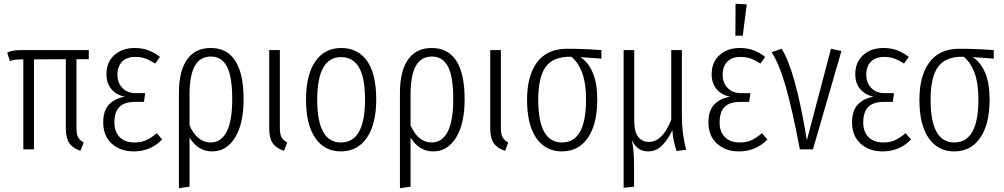

<svg xmlns="http://www.w3.org/2000/svg" viewBox="-20 -787 5291 1012"><path d="M383 -475V-113Q383 -81 391.5 -64.5Q400 -48 421 -36L404 8Q363 -6 345 -33Q327 -60 327 -109V-475L159 -474V0H103V-474H95Q72 -474 60.5 -472.5Q49 -471 32 -465L18 -510Q36 -518 53.5 -520.5Q71 -523 102 -523H448V-475Z M823 -487 798 -452Q772 -469 748 -478Q724 -487 693 -487Q648 -487 623.5 -462Q599 -437 599 -393Q599 -350 625.5 -323Q652 -296 696 -296H745L739 -250H692Q636 -250 609.5 -223.5Q583 -197 583 -141Q583 -92 611 -64Q639 -36 689 -36Q725 -36 751.5 -48.5Q778 -61 806 -85L835 -52Q774 11 685 11Q614 11 569 -30Q524 -71 524 -142Q524 -203 554 -235.5Q584 -268 637 -277Q591 -288 566 -318.5Q541 -349 541 -396Q541 -459 582.5 -496.5Q624 -534 689 -534Q731 -534 763 -521.5Q795 -509 823 -487Z M1264 -264Q1264 -135 1219 -62Q1174 11 1098 11Q1024 11 979 -62V197L923 205V-296Q923 -412 965.5 -473Q1008 -534 1091 -534Q1177 -534 1220.5 -466Q1264 -398 1264 -264ZM1204 -264Q1204 -382 1176.5 -435.5Q1149 -489 1092 -489Q1034 -489 1006.5 -439Q979 -389 979 -287V-126Q1019 -36 1091 -36Q1145 -36 1174.5 -92.5Q1204 -149 1204 -264Z M1455 -113Q1455 -81 1463.5 -64.5Q1472 -48 1494 -36L1477 8Q1435 -6 1417 -33Q1399 -60 1399 -109V-523H1455Z M1963 -263Q1963 -132 1913.5 -60.5Q1864 11 1777 11Q1690 11 1641.5 -60Q1593 -131 1593 -261Q1593 -393 1642 -463.5Q1691 -534 1778 -534Q1867 -534 1915 -465.5Q1963 -397 1963 -263ZM1652 -261Q1652 -36 1777 -36Q1904 -36 1904 -263Q1904 -378 1872 -432Q1840 -486 1778 -486Q1652 -486 1652 -261Z M2429 -264Q2429 -135 2384 -62Q2339 11 2263 11Q2189 11 2144 -62V197L2088 205V-296Q2088 -412 2130.5 -473Q2173 -534 2256 -534Q2342 -534 2385.5 -466Q2429 -398 2429 -264ZM2369 -264Q2369 -382 2341.5 -435.5Q2314 -489 2257 -489Q2199 -489 2171.5 -439Q2144 -389 2144 -287V-126Q2184 -36 2256 -36Q2310 -36 2339.5 -92.5Q2369 -149 2369 -264Z M2620 -113Q2620 -81 2628.5 -64.5Q2637 -48 2659 -36L2642 8Q2600 -6 2582 -33Q2564 -60 2564 -109V-523H2620Z M3150 -478 3039 -486Q3081 -459 3104.5 -403.5Q3128 -348 3128 -263Q3128 -132 3078.5 -60.5Q3029 11 2942 11Q2855 11 2806.5 -59.5Q2758 -130 2758 -261Q2758 -388 2811 -459Q2864 -530 2968 -530Q3054 -530 3150 -523ZM2991 -488H2988Q2896 -489 2856.5 -435Q2817 -381 2817 -261Q2817 -36 2942 -36Q3069 -36 3069 -263Q3069 -349 3048 -404.5Q3027 -460 2991 -488Z M3546 9Q3536 -23 3531 -46Q3526 -69 3524 -101Q3500 -50 3469 -19.5Q3438 11 3396 11Q3338 11 3311 -48Q3322 13 3322 79V197L3267 203V-523H3323V-149Q3323 -91 3344.5 -65Q3366 -39 3400 -39Q3472 -39 3518 -156V-523H3574V-177Q3574 -81 3597 2Z M4013 -487 3988 -452Q3962 -469 3938 -478Q3914 -487 3883 -487Q3838 -487 3813.5 -462Q3789 -437 3789 -393Q3789 -350 3815.5 -323Q3842 -296 3886 -296H3935L3929 -250H3882Q3826 -250 3799.5 -223.5Q3773 -197 3773 -141Q3773 -92 3801 -64Q3829 -36 3879 -36Q3915 -36 3941.5 -48.5Q3968 -61 3996 -85L4025 -52Q3964 11 3875 11Q3804 11 3759 -30Q3714 -71 3714 -142Q3714 -203 3744 -235.5Q3774 -268 3827 -277Q3781 -288 3756 -318.5Q3731 -349 3731 -396Q3731 -459 3772.5 -496.5Q3814 -534 3879 -534Q3921 -534 3953 -521.5Q3985 -509 4013 -487ZM3857 -767 3916 -764 3895 -599H3856Z M4233 -48 4360 -530 4415 -518 4265 0H4196Q4155 -215 4120.5 -334Q4086 -453 4047 -512L4100 -530Q4173 -414 4233 -48Z M4770 -487 4745 -452Q4719 -469 4695 -478Q4671 -487 4640 -487Q4595 -487 4570.5 -462Q4546 -437 4546 -393Q4546 -350 4572.5 -323Q4599 -296 4643 -296H4692L4686 -250H4639Q4583 -250 4556.5 -223.5Q4530 -197 4530 -141Q4530 -92 4558 -64Q4586 -36 4636 -36Q4672 -36 4698.5 -48.5Q4725 -61 4753 -85L4782 -52Q4721 11 4632 11Q4561 11 4516 -30Q4471 -71 4471 -142Q4471 -203 4501 -235.5Q4531 -268 4584 -277Q4538 -288 4513 -318.5Q4488 -349 4488 -396Q4488 -459 4529.5 -496.5Q4571 -534 4636 -534Q4678 -534 4710 -521.5Q4742 -509 4770 -487Z M5218 -478 5107 -486Q5149 -459 5172.5 -403.5Q5196 -348 5196 -263Q5196 -132 5146.5 -60.5Q5097 11 5010 11Q4923 11 4874.5 -59.5Q4826 -130 4826 -261Q4826 -388 4879 -459Q4932 -530 5036 -530Q5122 -530 5218 -523ZM5059 -488H5056Q4964 -489 4924.5 -435Q4885 -381 4885 -261Q4885 -36 5010 -36Q5137 -36 5137 -263Q5137 -349 5116 -404.5Q5095 -460 5059 -488Z"/></svg>

Font: Fira Sans Extra Condensed Light
Style: Regular
Weight: 300
Width: 1
Designer: Carrois Corporate & Edenspiekermann AG
Foundry: Carrois Corporate GbR & Edenspiekermann AG
Version: Version 4.203